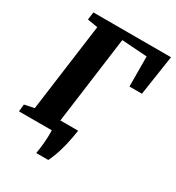

<svg xmlns="http://www.w3.org/2000/svg" viewBox="-212 -869 1062 1161"><g transform="rotate(30 319.0 -288.5)"><path d="M221.5 166Q224 150 226.5 132.2Q229 114.5 231 94.8Q233 75 234 51.5Q235 28 234 0L202 -77.5H373.5Q364.5 -19 353.8 26.2Q343 71.5 330.8 105.8Q318.5 140 305.5 166ZM5 0 10 -50.5 78 -64.5 160.5 -677.5 88.5 -689.5 95.5 -743H637.5L595.5 -464H508.5L507.5 -673.5L330.5 -685.5L247.5 -64.5L358.5 -50.5L353.5 0Z"/></g></svg>

Font: Merriweather 20pt Black
Style: Italic
Weight: 900
Italic angle: -7.8°
Version: Version 2.101